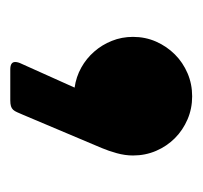

<svg xmlns="http://www.w3.org/2000/svg" viewBox="-30 -226 387 366"><g transform="rotate(90 163.0 -42.5)"><path d="M49.8 -103Q49.8 -126.5 58.8 -147Q67.9 -167.5 83.3 -182.9Q98.6 -198.2 119.1 -207Q139.6 -215.8 163.1 -215.8Q186.5 -215.8 207 -207Q227.5 -198.2 242.9 -182.9Q258.3 -167.5 267.1 -147Q275.9 -126.5 275.9 -103Q275.9 -87.9 271.5 -72Q267.1 -56.2 261.7 -43.5L198.2 106.9Q195.3 113.3 193.4 117.9Q191.4 122.6 188.7 125.5Q186 128.4 181.9 129.6Q177.7 130.9 170.9 130.9H111.8Q97.7 130.9 97.7 121.6Q97.7 116.2 101.1 109.4L146.5 8.3Q126 5.4 108.4 -4.4Q90.8 -14.2 77.9 -29.1Q64.9 -43.9 57.4 -62.7Q49.8 -81.5 49.8 -103Z"/></g></svg>

Font: Fascinate
Style: Regular
Weight: 900
Designer: Astigmatic (AOETI)
Foundry: Astigmatic (AOETI)
Version: Version 1.000